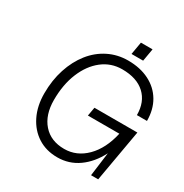

<svg xmlns="http://www.w3.org/2000/svg" viewBox="-180 -923 1029 1073"><g transform="rotate(30 335.0 -386.5)"><path d="M422 -781H497L483 -700H408ZM96 -266Q96 -351 119.5 -423Q143 -495 185 -548Q227 -601 285 -630Q343 -659 411 -659Q489 -659 547.5 -629.5Q606 -600 638 -546Q670 -492 670 -419H605Q605 -504 553 -552Q501 -600 407 -600Q335 -600 279.5 -556.5Q224 -513 192.5 -436.5Q161 -360 161 -261Q161 -165 210.5 -108.5Q260 -52 347 -52Q427 -52 487.5 -112.5Q548 -173 572 -280H369L379 -336H656L597 0H551L571 -153Q532 -77 472 -34.5Q412 8 337 8Q265 8 211 -26.5Q157 -61 126.5 -123Q96 -185 96 -266Z"/></g></svg>

Font: Overused Grotesk Book
Style: Italic
Weight: 350
Italic angle: -10°
Version: Version 0.003